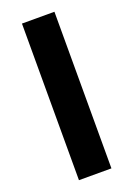

<svg xmlns="http://www.w3.org/2000/svg" viewBox="-138 -765 569 819"><g transform="rotate(-20 146.0 -355.5)"><path d="M220.2 0H72.8V-710.9H220.2Z"/></g></svg>

Font: Heebo
Style: Bold
Weight: 700
Designer: Oded Ezer
Foundry: Ezer Type House
Version: Version 3.100